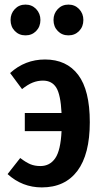

<svg xmlns="http://www.w3.org/2000/svg" viewBox="-20 -802 446 836"><path d="M371 -270Q371 -130 317 -58Q263 14 162 14Q77 14 13 -44L68 -114Q93 -95 112 -87Q131 -79 156 -79Q197 -79 220.5 -113Q244 -147 248 -231H88V-310H248Q244 -390 225 -420.5Q206 -451 167 -451Q144 -451 122.5 -442.5Q101 -434 76 -414L24 -484Q89 -543 176 -543Q270 -543 320.5 -476Q371 -409 371 -270ZM156 -715Q156 -686 137.5 -667Q119 -648 91 -648Q63 -648 44.5 -667Q26 -686 26 -715Q26 -743 44.5 -762.5Q63 -782 91 -782Q119 -782 137.5 -762.5Q156 -743 156 -715ZM343 -715Q343 -686 324.5 -667Q306 -648 278 -648Q250 -648 231.5 -667Q213 -686 213 -715Q213 -743 231.5 -762.5Q250 -782 278 -782Q306 -782 324.5 -762.5Q343 -743 343 -715Z"/></svg>

Font: Fira Sans Extra Condensed Medium
Style: Regular
Weight: 500
Width: 1
Designer: Carrois Corporate & Edenspiekermann AG
Foundry: Carrois Corporate GbR & Edenspiekermann AG
Version: Version 4.203